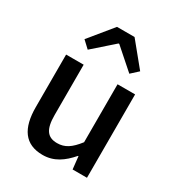

<svg xmlns="http://www.w3.org/2000/svg" viewBox="-198 -960 1016 1099"><g transform="rotate(30 310.0 -410.0)"><path d="M249 14C324 14 378 -25 428 -83H431L440 0H535V-551H419V-168C374 -110 338 -86 287 -86C223 -86 195 -124 195 -218V-551H79V-204C79 -64 131 14 249 14ZM126 -680 172 -637 307 -756H312L447 -637L494 -680L368 -834H252Z"/></g></svg>

Font: Noto Sans JP Medium
Style: Regular
Weight: 500
Designer: Ryoko NISHIZUKA 西塚涼子 (kana, bopomofo & ideographs); Paul D. Hunt (Latin, Greek & Cyrillic); Sandoll Communications 산돌커뮤니
Foundry: Adobe
Version: Version 2.004;hotconv 1.0.118;makeotfexe 2.5.65603